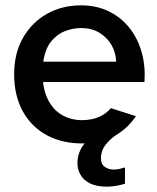

<svg xmlns="http://www.w3.org/2000/svg" viewBox="-20 -526 588 719"><path d="M380 173Q342 173 317.5 161Q293 149 281.5 128.5Q270 108 270 86Q270 63 277.5 44Q285 25 297 11Q218 13 158.5 -18Q99 -49 66 -108Q33 -167 33 -248Q33 -327 66.5 -385Q100 -443 156.5 -474.5Q213 -506 283 -506Q342 -506 388.5 -483Q435 -460 466 -420Q497 -380 511 -328.5Q525 -277 521 -219H141Q146 -178 161 -150Q176 -122 196.5 -106Q217 -90 240.5 -83Q264 -76 285 -76Q324 -76 351.5 -88.5Q379 -101 395 -121L489 -91Q475 -70 457 -52.5Q439 -35 416 -21Q394 -7 376 15.5Q358 38 358 67Q358 89 372.5 99Q387 109 406 109Q417 109 428 106.5Q439 104 448 101V162Q433 167 414 170Q395 173 380 173ZM142 -295H415Q414 -329 397.5 -357.5Q381 -386 352 -403.5Q323 -421 284 -421Q253 -421 222.5 -409Q192 -397 170.5 -369.5Q149 -342 142 -295Z"/></svg>

Font: Atkinson Hyperlegible Next Medium
Style: Regular
Weight: 500
Designer: Elliott Scott, Megan Eiswerth, Linus Boman, Theodore Petrosky, Letters from Sweden
Foundry: Applied Design Works, Letters from Sweden
Version: Version 2.001